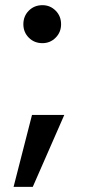

<svg xmlns="http://www.w3.org/2000/svg" viewBox="-20 -579 344 738"><path d="M214.8 -485.8Q214.8 -455.1 193.8 -434.1Q172.9 -413.1 143.1 -413.1Q111.8 -413.1 90.8 -434.1Q69.8 -455.1 69.8 -485.8Q69.8 -517.1 90.8 -538.1Q111.8 -559.1 143.1 -559.1Q172.9 -559.1 193.8 -538.1Q214.8 -517.1 214.8 -485.8ZM32.2 139.2 103 -137.2H227.1L106 139.2Z"/></svg>

Font: PoppinsZ Medium
Style: Regular
Weight: 500
Designer: Ninad Kale (Devanagari), Jonny Pinhorn (Latin)
Foundry: Indian Type Foundry
Version: Version 3.002;FEAKit 1.0